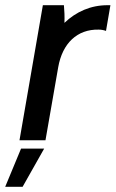

<svg xmlns="http://www.w3.org/2000/svg" viewBox="-47 -540 445 739"><path d="M28 0H128L177 -281C193 -373 250 -428 333 -426C343 -426 353 -424 361 -421L378 -520H367C302 -520 246 -495 201 -452C202 -475 201 -499 199 -520H118ZM-27 179H40L123 32H34Z"/></svg>

Font: Fixel Text 20240404 Medium
Style: Italic
Weight: 500
Width: 4
Italic angle: -10°
Designer: AlfaBravo + MacPaw
Foundry: Kyrylo Tkachov, Marchela Mozhyna, Serhii Makarenko, Maria Weinstein, Zakhar Kryvoshyya
Version: Version 1.211;Glyphs 3.2 (3225)